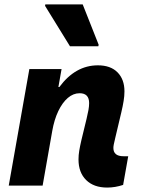

<svg xmlns="http://www.w3.org/2000/svg" viewBox="-20 -838 640 867"><path d="M464 9Q403.5 9 369 -25Q334.5 -59 334.5 -118Q334.5 -137.5 337.8 -157.2Q341 -177 347.5 -205L371 -302Q376.5 -324.5 379.5 -341.5Q382.5 -358.5 382.5 -372.5Q382.5 -394.5 371.8 -405.8Q361 -417 339.5 -417Q311 -417 286.2 -395.8Q261.5 -374.5 243.2 -336.2Q225 -298 216 -247L172.5 0H19.5L112.5 -526H258L239.5 -421.5L221 -445H248Q320.5 -543 422 -543Q479.5 -543 510.8 -511.2Q542 -479.5 542 -425.5Q542 -404.5 538.2 -381.8Q534.5 -359 528 -331.5L500.5 -215.5Q495.5 -195 493.8 -185.8Q492 -176.5 492 -170Q492 -132.5 537.5 -132.5H559L536 -3Q500 9 464 9ZM296 -629 183.5 -811.5 184.5 -818H353.5L425.5 -636L424 -629Z"/></svg>

Font: Google Sans Code
Style: Italic
Weight: 400
Italic angle: -10°
Monospace: yes
Designer: Google Sans Code Authors
Foundry: Google LLC
Version: Version 6.000